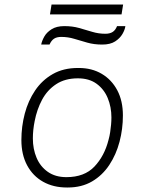

<svg xmlns="http://www.w3.org/2000/svg" viewBox="-20 -823 640 853"><path d="M277 10Q217 10 171.5 -15.5Q126 -41 100.5 -88.5Q75 -136 75 -201Q75 -261 90 -318Q105 -375 136 -421Q167 -467 214.5 -494Q262 -521 326 -521H330Q388 -521 432 -495Q476 -469 501 -422Q526 -375 526 -310Q526 -250 511 -193Q496 -136 465.5 -90Q435 -44 389 -17Q343 10 281 10ZM275 -36Q355 -36 399.5 -83Q444 -130 462 -201Q467 -219 469.5 -236Q472 -253 473.5 -269.5Q475 -286 475 -301Q475 -348 458.5 -387.5Q442 -427 409 -451Q376 -475 326 -475Q269 -475 229.5 -449Q190 -423 167 -380Q144 -337 134 -285Q130 -265 128 -246Q126 -227 126 -208Q126 -161 142.5 -122Q159 -83 192.5 -59.5Q226 -36 275 -36ZM202 -759 209 -803H527L520 -759ZM163 -625Q166 -641 176.5 -660Q187 -679 209 -693Q231 -707 266 -707Q302 -707 332 -698.5Q362 -690 390 -681.5Q418 -673 448 -673Q468 -673 480.5 -681Q493 -689 500 -707H537Q535 -691 524 -672Q513 -653 491.5 -639Q470 -625 434 -625Q398 -625 368 -633.5Q338 -642 310 -650.5Q282 -659 252 -659Q232 -659 220 -651Q208 -643 200 -625Z"/></svg>

Font: Chivo Mono Medium Thin
Style: Italic
Weight: 250
Italic angle: -8.05°
Monospace: yes
Version: Version 1.008